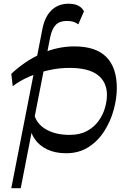

<svg xmlns="http://www.w3.org/2000/svg" viewBox="-20 -802 669 1018"><path d="M330.3 10.5Q272.8 10.5 230.5 -9.7Q188.3 -29.8 164.2 -64.7Q140 -99.6 137.3 -143.9L159.1 -203.8Q170.8 -147.5 221.9 -117.2Q273 -86.8 349.3 -86.8Q402.9 -86.8 440.6 -107.1Q478.3 -127.4 501.7 -159.5Q525.1 -191.6 536.1 -228.5Q547 -265.4 547 -298.7Q547 -366.6 498.4 -404.3Q449.9 -442 347.5 -442Q293.4 -442 239.4 -429.9Q185.4 -417.8 136.1 -396.2Q86.7 -374.7 47.4 -345.3L39.9 -410.5Q110.5 -477.2 196.5 -516.6Q282.6 -556 374.8 -556Q488.3 -556 543.8 -499.7Q599.4 -443.4 599.4 -335.6Q599.4 -280.5 582.9 -220Q566.4 -159.4 533.1 -107Q499.8 -54.5 449.3 -22Q398.8 10.5 330.3 10.5ZM39.8 196 205 -649.1Q217.9 -713.9 253.4 -748Q289 -782.2 343 -782.2Q375.9 -782.2 396 -771.5Q416 -760.9 425.2 -741.9L395.1 -672.7Q384.9 -681.3 369.8 -686.2Q354.6 -691 334.6 -691Q296 -691 275.7 -670.2Q255.3 -649.4 245.9 -603.6L89.9 196Z"/></svg>

Font: Savate ExtraLight
Style: Italic
Weight: 200
Italic angle: -11°
Designer: Max Esnée
Foundry: Plomb Type
Version: Version 2.000